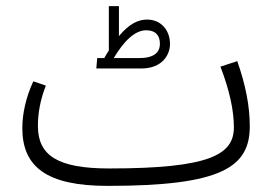

<svg xmlns="http://www.w3.org/2000/svg" viewBox="-20 -595 900 628"><path d="M536 -451C536 -497 506 -531 461 -531C430 -531 401 -515 369 -477V-575H336V-430C331 -422 326 -414 321 -405H298L295 -371H442C511 -371 536 -416 536 -451ZM352 -405C386 -462 422 -496 458 -496C489 -496 503 -479 503 -452C503 -423 483 -405 435 -405ZM756 -395 701 -377C731 -299 745 -233 745 -179C745 -90 669 -44 337 -44C169 -44 104 -86 104 -183C104 -226 112 -269 130 -315L89 -329C65 -278 53 -223 53 -176C53 -49 133 13 332 13C705 13 797 -48 797 -182C797 -246 784 -316 756 -395Z"/></svg>

Font: FiraGO Light
Style: Regular
Weight: 300
Designer: bBox Type
Foundry: bBox Type GmbH
Version: Version 1.001;PS 001.001;hotconv 1.0.88;makeotf.lib2.5.64775